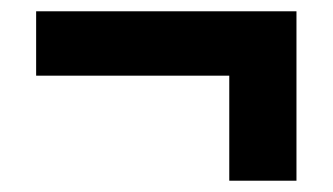

<svg xmlns="http://www.w3.org/2000/svg" viewBox="-20 -464 589 340"><path d="M386 -144V-330H44V-444H505V-144Z"/></svg>

Font: Nunito Sans 7pt SemiCondensed Black
Style: Regular
Weight: 900
Width: 4
Designer: Vernon Adams
Foundry: Vernon Adams
Version: Version 3.101;gftools[0.9.27]